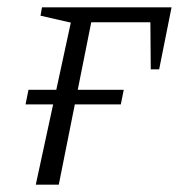

<svg xmlns="http://www.w3.org/2000/svg" viewBox="-20 -506 490 526"><path d="M78 0 174 -444 91 -463 95 -486H450L416 -316H393L392 -445H230L141 0ZM50 -220 58 -260H319L311 -220Z"/></svg>

Font: Piazzolla 8pt ExtraLight
Style: Italic
Weight: 250
Italic angle: -11.3°
Designer: Juan Pablo del Peral
Foundry: Huerta Tipografica
Version: Version 2.001